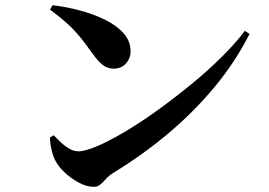

<svg xmlns="http://www.w3.org/2000/svg" viewBox="-20 -724 1040 741"><path d="M342 -3Q314 -3 283.5 -19.5Q253 -36 229 -59Q205 -82 195 -102Q185 -119 179 -145.5Q173 -172 173 -193L187 -202Q199 -190 214 -175.5Q229 -161 247 -150.5Q265 -140 282 -140Q309 -140 356.5 -160.5Q404 -181 464.5 -217Q525 -253 590 -300Q655 -347 718.5 -399Q782 -451 835.5 -504Q889 -557 925 -605L943 -593Q887 -483 807.5 -387.5Q728 -292 630 -209.5Q532 -127 416 -56Q400 -46 389 -33.5Q378 -21 367.5 -12Q357 -3 342 -3ZM419 -459Q395 -459 377.5 -472.5Q360 -486 341 -512Q323 -537 308 -557Q293 -577 275.5 -597Q258 -617 233.5 -638.5Q209 -660 173 -687L183 -704Q234 -698 287 -684Q340 -670 385 -648Q430 -626 457 -595.5Q484 -565 484 -526Q484 -499 466 -479Q448 -459 419 -459Z"/></svg>

Font: Noto Serif SC ExtraLight
Style: Bold
Weight: 700
Version: Version 2.002-H1;hotconv 1.1.0;makeotfexe 2.6.0